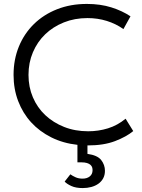

<svg xmlns="http://www.w3.org/2000/svg" viewBox="-20 -730 721 977"><path d="M401 227Q366 227 343 216.5Q320 206 309 194L338 157Q349 165 364.5 172Q380 179 400 179Q423 179 437 167.5Q451 156 451 136Q451 129 449 122Q447 115 440.5 109Q434 103 422.5 99.5Q411 96 393 96H374V7Q301 -1 241 -31Q181 -61 138.5 -107.5Q96 -154 72.5 -215.5Q49 -277 49 -349Q49 -427 76 -493Q103 -559 152.5 -607.5Q202 -656 270.5 -683Q339 -710 422 -710Q491 -710 546.5 -692.5Q602 -675 644 -647L608 -582Q570 -609 523.5 -623.5Q477 -638 425 -638Q360 -638 305 -616Q250 -594 210 -555.5Q170 -517 147.5 -464Q125 -411 125 -349Q125 -287 147.5 -234.5Q170 -182 210.5 -144Q251 -106 306.5 -84Q362 -62 429 -62Q481 -62 529.5 -77Q578 -92 619 -126L658 -63Q623 -34 565.5 -12Q508 10 427 10H425V53Q476 60 495 84.5Q514 109 514 139Q514 161 505 177.5Q496 194 480.5 205Q465 216 444.5 221.5Q424 227 401 227Z"/></svg>

Font: Tilda Sans
Style: Regular
Weight: 400
Designer: ParaType Ltd
Foundry: ParaType Ltd
Version: Version 1.009